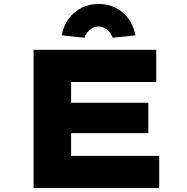

<svg xmlns="http://www.w3.org/2000/svg" viewBox="-20 -952 946 972"><path d="M150 0V-700H771V-537H340V-163H786V0ZM252 -278V-432H731V-278ZM408 -761 292 -773Q302 -822 328 -857.5Q354 -893 393 -912.5Q432 -932 479 -932Q527 -932 565.5 -912.5Q604 -893 630 -857.5Q656 -822 666 -773L550 -761Q541 -787 521.5 -802.5Q502 -818 479 -818Q456 -818 436.5 -802.5Q417 -787 408 -761Z"/></svg>

Font: Lexend Tera ExtraBold
Style: Regular
Weight: 800
Designer: Bonnie Shaver-Troup, Thomas Jockin
Foundry: Lexend
Version: Version 1.007